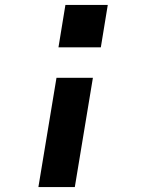

<svg xmlns="http://www.w3.org/2000/svg" viewBox="-20 -540 640 775"><path d="M216 -349 244 -520H415L387 -349ZM135 215 208 -226H355L282 215Z"/></svg>

Font: Iosevka SS04 Hv Ex Obl
Style: Regular
Weight: 900
Width: 7
Italic angle: -9°
Monospace: yes
Designer: Belleve Invis
Foundry: Belleve Invis
Version: Version 19.0.0; ttfautohint (v1.8.4)